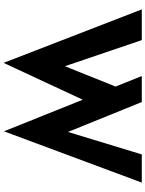

<svg xmlns="http://www.w3.org/2000/svg" viewBox="109 -880 805 1063"><g transform="rotate(90 511.5 -348.5)"><path d="M32 -731H202L359 -269L336 -279L473 -620L540 -421L328 34ZM401 -731H545L726 -284L700 -288L835 -731H991L707 32Z"/></g></svg>

Font: Reem Kufi Fun
Style: Bold
Weight: 700
Designer: Khaled Hosny
Version: Version 1.005